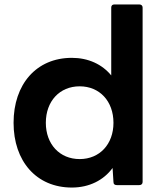

<svg xmlns="http://www.w3.org/2000/svg" viewBox="-20 -795 734 863"><path d="M303 48C381 48 446 15 486 -40L490 23C490 33 496 37 505 37H606C615 37 621 32 621 23V-761C621 -770 615 -775 606 -775H494C485 -775 480 -770 480 -761V-456C439 -506 377 -535 303 -535C143 -535 41 -416 41 -243C41 -71 143 48 303 48ZM186 -243C186 -340 248 -407 338 -407C428 -407 490 -340 490 -243C490 -147 428 -80 338 -80C248 -80 186 -147 186 -243Z"/></svg>

Font: LINE Seed JP_OTF Bold
Style: Regular
Weight: 700
Designer: LINE & Fontrix & Fontworks
Version: Version 1.009